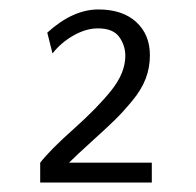

<svg xmlns="http://www.w3.org/2000/svg" viewBox="-20 -685 415 406"><path d="M91 -572 80 -616Q134 -665 188 -665Q239 -665 268 -638.5Q297 -612 297 -568Q297 -542 288 -518.5Q279 -495 259 -471Q239 -447 222 -430.5Q205 -414 173.5 -385.5Q142 -357 126 -341H301V-299H65V-341Q86 -368 136 -412.5Q186 -457 215.5 -494Q245 -531 245 -567Q245 -589 232 -607Q219 -625 187 -625Q162 -625 135.5 -610Q109 -595 91 -572Z"/></svg>

Font: Quattrocento Sans
Style: Regular
Weight: 400
Designer: Pablo Impallari
Foundry: Pablo Impallari, Igino Marini, Brenda Gallo
Version: Version 2.000